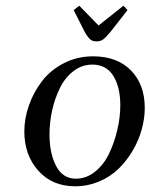

<svg xmlns="http://www.w3.org/2000/svg" viewBox="-20 -651 531 678"><path d="M65.9 -187Q65.9 -233.4 82.5 -280Q99.1 -326.7 128.9 -365.2Q158.7 -403.8 205.8 -428Q252.9 -452.1 309.1 -452.1Q393.6 -452.1 442.4 -402.3Q491.2 -352.5 491.2 -270Q491.2 -233.4 480.7 -194.8Q470.2 -156.2 449.2 -120.1Q428.2 -84 399.4 -55.7Q370.6 -27.3 330.3 -10.3Q290 6.8 245.1 6.8Q164.6 6.8 115.2 -48.3Q65.9 -103.5 65.9 -187ZM154.8 -176.8Q154.8 -109.4 178.2 -64.7Q201.7 -20 248 -20Q285.2 -20 316.2 -45.2Q347.2 -70.3 365.7 -109.6Q384.3 -148.9 394.5 -193.1Q404.8 -237.3 404.8 -278.8Q404.8 -344.2 379.9 -383.5Q355 -422.9 306.2 -422.9Q269.5 -422.9 239.7 -400.1Q210 -377.4 191.9 -340.8Q173.8 -304.2 164.3 -261.7Q154.8 -219.2 154.8 -176.8ZM240.2 -615.2 259.8 -630.9 328.1 -561 416 -630.9 430.2 -615.2 369.1 -537.1Q353 -518.1 343.8 -511.5Q334.5 -504.9 320.8 -504.9Q307.1 -504.9 299.1 -511.5Q291 -518.1 279.8 -537.1Z"/></svg>

Font: Dehuti Alt
Style: Bold-Italic
Weight: 700
Version: Version 1.2